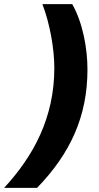

<svg xmlns="http://www.w3.org/2000/svg" viewBox="-85 -755 480 933"><path d="M-65 158H95C257 -9 340 -190 340 -417C340 -521 317 -645 266 -735H121C157 -642 179 -518 179 -425C179 -182 77 4 -65 158Z"/></svg>

Font: Noto Sans UI Black
Style: Italic
Weight: 900
Italic angle: -372°
Designer: Monotype Design Team
Foundry: Monotype Imaging Inc.
Version: Version 1.901